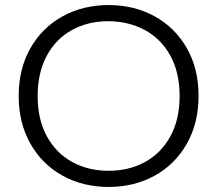

<svg xmlns="http://www.w3.org/2000/svg" viewBox="-20 -730 860 760"><path d="M54 -350Q54 -458 100.5 -539.5Q147 -621 228 -665.5Q309 -710 410 -710Q511 -710 592 -665.5Q673 -621 719.5 -539.5Q766 -458 766 -350Q766 -243 719.5 -161Q673 -79 592 -34.5Q511 10 410 10Q309 10 228 -34.5Q147 -79 100.5 -161Q54 -243 54 -350ZM691 -350Q691 -444 653.5 -511Q616 -578 551.5 -612Q487 -646 408 -646Q328 -646 264.5 -611Q201 -576 165 -509Q129 -442 129 -350Q129 -257 165.5 -190.5Q202 -124 265.5 -89Q329 -54 410 -54Q491 -54 554.5 -89Q618 -124 654.5 -190.5Q691 -257 691 -350Z"/></svg>

Font: Kodchasan
Style: Regular
Weight: 400
Version: Version 1.000; ttfautohint (v1.6)